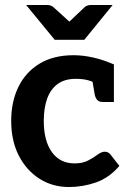

<svg xmlns="http://www.w3.org/2000/svg" viewBox="-20 -744 520 772"><path d="M257 8Q191 8 138.5 -25.5Q86 -59 55.5 -118.5Q25 -178 25 -258Q25 -335 54 -394.5Q83 -454 139 -488Q195 -522 276 -522Q314 -522 355.5 -512.5Q397 -503 438 -485V-412L374 -404Q354 -416 333.5 -421.5Q313 -427 284 -427Q240 -427 211.5 -406Q183 -385 169.5 -347Q156 -309 156 -258Q156 -178 188.5 -132.5Q221 -87 280 -87Q312 -87 334 -98.5Q356 -110 372 -122Q388 -134 401 -134Q409 -134 414.5 -131Q420 -128 424 -123L460 -77Q419 -29 366 -10.5Q313 8 257 8ZM349 -434 438 -412V-334H392Q378 -334 371 -342Q364 -350 361 -363ZM433 -724 319 -584H200L85 -724H169Q185 -724 195 -715L259 -657L320 -715Q324 -719 331 -721.5Q338 -724 346 -724Z"/></svg>

Font: Aleo
Style: Bold
Weight: 700
Designer: Alessio Laiso
Foundry: Alessio Laiso
Version: Version 2.001;gftools[0.9.29]